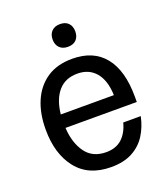

<svg xmlns="http://www.w3.org/2000/svg" viewBox="-129 -772 765 875"><g transform="rotate(-20 254.0 -334.0)"><path d="M261.7 12.5Q151.7 12.5 94.6 -59.6Q37.5 -131.7 37.5 -250Q37.5 -328.3 62.9 -387.1Q88.3 -445.8 137.9 -479.2Q187.5 -512.5 260.8 -512.5Q363.3 -512.5 417.1 -445.8Q470.8 -379.2 470.8 -252.5V-226.7H125Q129.2 -153.3 162.9 -106.2Q196.7 -59.2 262.5 -59.2Q310 -59.2 339.2 -85.8Q368.3 -112.5 380.8 -160H465.8Q455 -109.2 430 -70.4Q405 -31.7 363.3 -9.6Q321.7 12.5 261.7 12.5ZM125.8 -291.7H383.3Q380.8 -364.2 348.3 -402.5Q315.8 -440.8 260 -440.8Q200.8 -440.8 167.1 -401.7Q133.3 -362.5 125.8 -291.7ZM262.5 -570Q236.7 -570 222.1 -585Q207.5 -600 207.5 -625Q207.5 -650 222.1 -665Q236.7 -680 262.5 -680Q289.2 -680 303.3 -665Q317.5 -650 317.5 -625Q317.5 -600 303.3 -585Q289.2 -570 262.5 -570Z"/></g></svg>

Font: Familjen Grotesk Variable
Style: Regular
Weight: 400
Designer: Anders Wikstroem, Jonas Baeckman, Matilda Gysing, Kristian Moeller
Foundry: Familjen STHLM AB
Version: Version 2.000